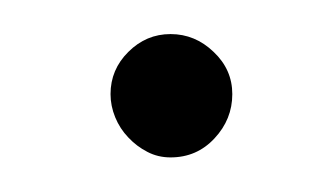

<svg xmlns="http://www.w3.org/2000/svg" viewBox="-20 -91 189 111"><path d="M78.6 -71.3Q92.8 -71.3 103.5 -61Q114.3 -50.8 114.3 -36.6Q114.3 -22 104 -11Q93.8 0 78.6 0Q71.3 0 65.2 -3.2Q59.1 -6.3 54.2 -11.5Q49.3 -16.6 46.6 -23.2Q43.9 -29.8 43.9 -36.6Q43.9 -50.8 54.2 -61Q64.5 -71.3 78.6 -71.3Z"/></svg>

Font: CAT Linz
Style: Regular
Weight: 400
Designer: Peter Wiegel
Foundry: Peter Wiegel
Version: Version 1.08